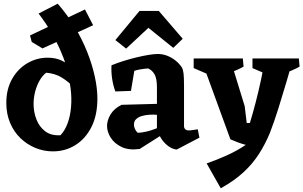

<svg xmlns="http://www.w3.org/2000/svg" viewBox="-20 -790 1635 1035"><path d="M265 26Q216 26 171 7.5Q126 -11 90.5 -45Q55 -79 34.5 -127.5Q14 -176 14 -235Q14 -309 45 -364Q76 -419 127 -449Q178 -479 237 -479Q280 -479 312.5 -463.5Q345 -448 373 -420L339 -431Q323 -479 303.5 -523.5Q284 -568 256.5 -615.5Q229 -663 188 -717L291 -770Q343 -711 383 -644.5Q423 -578 450 -510Q477 -442 491 -377.5Q505 -313 505 -258Q505 -169 473 -105.5Q441 -42 386.5 -8Q332 26 265 26ZM306 -61Q330 -86 344.5 -125.5Q359 -165 363 -213Q367 -261 361 -310.5Q355 -360 337 -405L392 -307Q349 -350 313 -372Q277 -394 229 -398Q209 -383 193.5 -356Q178 -329 169.5 -296Q161 -263 161 -229Q161 -186 176.5 -146Q192 -106 224 -82Q256 -58 306 -61ZM209 -529 151 -564 142 -599 438 -739 482 -654Z M933 16Q916 15 897 4Q878 -7 861.5 -26.5Q845 -46 836 -69L826 -78V-319Q826 -366 813.5 -388.5Q801 -411 779 -421Q760 -420 739 -416.5Q718 -413 704 -408L686 -300L602 -297Q590 -328 584.5 -365.5Q579 -403 581 -438Q610 -450 645 -461Q680 -472 715 -480.5Q750 -489 780.5 -494Q811 -499 830 -499Q856 -499 880 -490Q904 -481 925 -464.5Q946 -448 960 -427Q967 -415 969.5 -393.5Q972 -372 972 -324V-110Q972 -100 978.5 -93.5Q985 -87 997 -87Q1008 -87 1020 -89Q1032 -91 1046 -93L1055 -48ZM733 13Q675 21 636 2.5Q597 -16 577 -47.5Q557 -79 557 -111Q557 -141 575.5 -172.5Q594 -204 635 -225L856 -231L854 -171H830Q808 -173 785.5 -171.5Q763 -170 744.5 -164.5Q726 -159 714 -148Q702 -137 702 -118Q702 -107 707.5 -94.5Q713 -82 723 -74Q745 -75 768.5 -80.5Q792 -86 813 -94Q834 -102 847 -107L856 -65ZM660 -528 602 -574 732 -731H836L965 -581L914 -532L780 -640Z M1170 225 1094 91Q1151 71 1204 47Q1257 23 1305 -9Q1283 -15 1262.5 -22.5Q1242 -30 1222 -39L1071 -453L1220 -475L1299 -218L1310 -127H1327Q1343 -179 1358.5 -239Q1374 -299 1387 -360Q1400 -421 1410 -475H1561Q1543 -412 1522.5 -343Q1502 -274 1480.5 -205Q1459 -136 1435 -74Q1410 -13 1375.5 40.5Q1341 94 1291.5 139.5Q1242 185 1170 225ZM1184 -354 1024 -423V-475H1220ZM1210 -395 1157 -475H1289L1293 -431Q1274 -420 1252.5 -411Q1231 -402 1210 -395ZM1501 -354 1341 -423V-475H1537ZM1512 -395 1459 -475H1591L1595 -431Q1576 -420 1554.5 -411Q1533 -402 1512 -395Z"/></svg>

Font: Eczar SemiBold
Style: Regular
Weight: 600
Designer: Vaibhav Singh
Foundry: Rosetta Type Foundry
Version: Version 2.000